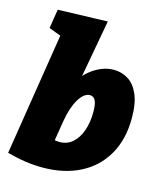

<svg xmlns="http://www.w3.org/2000/svg" viewBox="-118 -871 816 971"><g transform="rotate(15 290.0 -385.5)"><path d="M10 -13 126 -745 195 -622 49 -677 65 -777 325 -785 259 -421 187 -289Q198 -375 233.5 -434.5Q269 -494 318.5 -525.5Q368 -557 419 -557Q459 -557 493 -536.5Q527 -516 548 -469Q569 -422 569 -344Q569 -232 522.5 -151.5Q476 -71 392 -28.5Q308 14 196 14Q109 14 10 -13ZM216 -103 179 -150Q197 -141 214 -137Q231 -133 246 -133Q286 -133 314.5 -158Q343 -183 358 -226.5Q373 -270 373 -323Q373 -365 363.5 -383.5Q354 -402 335 -402Q319 -402 304.5 -390.5Q290 -379 277 -357.5Q264 -336 254 -306Q244 -276 238 -239Z"/></g></svg>

Font: Bitter Thin Black
Style: Italic
Weight: 900
Italic angle: -9°
Version: Version 3.020